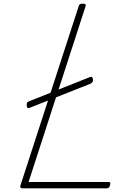

<svg xmlns="http://www.w3.org/2000/svg" viewBox="-20 -1035 734 1055"><path d="M107 0Q87 0 92 -15L412 -1000Q414 -1008 418.5 -1011.5Q423 -1015 435 -1015Q445 -1015 449 -1011.5Q453 -1008 450 -1000L137 -35H574Q585 -35 586 -30.5Q587 -26 585 -18Q582 -8 577.5 -4Q573 0 564 0ZM144 -443Q134 -439 131 -442.5Q128 -446 127 -455Q126 -466 128.5 -470.5Q131 -475 141 -479L473 -611Q483 -615 486 -611Q489 -607 491 -599Q492 -581 477 -575Z"/></svg>

Font: Playwrite US Trad Thin
Style: Regular
Weight: 250
Designer: Veronika Burian, José Scaglione
Foundry: TypeTogether
Version: Version 1.003